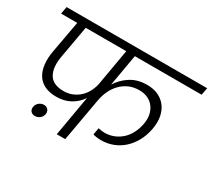

<svg xmlns="http://www.w3.org/2000/svg" viewBox="-140 -988 1360 1235"><g transform="rotate(30 540.0 -370.0)"><path d="M288 -262Q323 -262 352 -274Q381 -286 403.5 -306.5Q426 -327 441 -355Q456 -383 463 -415L510 -686H209L167 -449Q151 -363 179.5 -312.5Q208 -262 288 -262ZM36 -740H1080L1070 -686H574L533 -451Q562 -499 613 -532.5Q664 -566 737 -566Q782 -566 817.5 -550Q853 -534 876 -504.5Q899 -475 907.5 -433.5Q916 -392 907 -341Q897 -286 873.5 -243Q850 -200 816.5 -170Q783 -140 742 -124.5Q701 -109 656 -109Q621 -109 595 -117L604 -168Q615 -165 627.5 -163.5Q640 -162 652 -162Q686 -162 717 -174Q748 -186 773.5 -208.5Q799 -231 816.5 -264Q834 -297 842 -339Q849 -379 841.5 -410.5Q834 -442 816 -464.5Q798 -487 771 -499Q744 -511 710 -511Q665 -511 630.5 -494.5Q596 -478 571.5 -451.5Q547 -425 532 -392Q517 -359 511 -326V-327L453 0H390L442 -299Q413 -256 368.5 -231.5Q324 -207 266 -207Q215 -207 179.5 -224Q144 -241 124 -272.5Q104 -304 98.5 -349Q93 -394 103 -449L146 -686H26ZM209 -31Q189 -31 178 -43.5Q167 -56 170 -76Q173 -96 189 -109.5Q205 -123 225 -123Q245 -123 256 -109.5Q267 -96 264 -76Q260 -56 244.5 -43.5Q229 -31 209 -31Z"/></g></svg>

Font: SVN-Poppins Light
Style: Italic
Weight: 300
Italic angle: -10°
Designer: Ninad Kale (Devanagari), Jonny Pinhorn (Latin)
Foundry: Indian Type Foundry
Version: Version 3.002 2017; ttfautohint (v1.8.3)